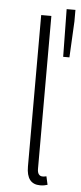

<svg xmlns="http://www.w3.org/2000/svg" viewBox="-55 -785 350 827"><g transform="rotate(5 120.5 -371.0)"><path d="M151 12Q92 12 92 -64V-719H136V-58Q136 -42 142 -34.5Q148 -27 157 -27Q160 -27 163.5 -27Q167 -27 175 -29L183 7Q176 9 169 10.5Q162 12 151 12ZM202 -548 199 -754H237V-704L229 -548Z"/></g></svg>

Font: hySource Sans Pro Light
Style: Regular
Weight: 300
Designer: Paul D. Hunt
Foundry: Adobe Systems Incorporated
Version: Version 2.021;PS 2.000;hotconv 1.0.86;makeotf.lib2.5.63406